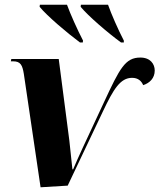

<svg xmlns="http://www.w3.org/2000/svg" viewBox="-20 -786 676 814"><path d="M319 -606H331L332 -614C308 -660 278 -727 264 -766H149L148 -757C180 -718 265 -646 319 -606ZM493 -606H505V-614C481 -660 452 -726 438 -766H323L322 -757C354 -718 438 -646 493 -606ZM81 -473 152 8 267 1 416 -313C461 -408 490 -456 540 -456C566 -456 580 -442 587 -425C615 -434 636 -455 636 -487C636 -515 617 -542 575 -542C511 -542 488 -497 421 -353L331 -160C316 -127 302 -97 290 -68H287C284 -100 279 -147 274 -190L229 -536H28L26 -526H36C67 -526 75 -510 81 -473Z"/></svg>

Font: Noto Serif Display SemiCondensed ExtraBold
Style: Italic
Weight: 800
Width: 4
Italic angle: -12°
Designer: Monotype Design Team
Foundry: Monotype Imaging Inc.
Version: Version 2.009